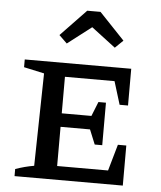

<svg xmlns="http://www.w3.org/2000/svg" viewBox="-54 -817 724 864"><g transform="rotate(5 308.0 -385.0)"><path d="M495 -181H533V0H44V-32Q86 -47 128 -54L136 -472L44 -492V-527H525V-361H487L455 -465H231V-300H365L391 -365H425V-173H391L364 -239H231V-62H461ZM365 -770 479 -650 443 -615 334 -698 226 -615 190 -650 305 -770Z"/></g></svg>

Font: Piazzolla SC Medium
Style: Regular
Weight: 500
Designer: Juan Pablo del Peral
Foundry: Huerta Tipografica
Version: Version 1.330